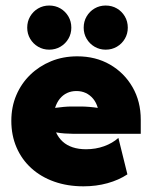

<svg xmlns="http://www.w3.org/2000/svg" viewBox="-20 -646 535 680"><path d="M275.7 13.9Q218.8 13.9 171.9 -2.8Q125 -19.4 91 -50.3Q56.9 -81.2 38.5 -124Q20.1 -166.7 20.1 -218.1Q20.1 -267.4 37.8 -309Q55.6 -350.7 87.2 -381.2Q118.8 -411.8 161.1 -429.2Q203.5 -446.5 253.5 -446.5Q318.8 -446.5 369.4 -417.4Q420.1 -388.2 449.3 -337.5Q478.5 -286.8 478.5 -222.2V-172.2H237.5Q224.3 -172.2 209.4 -173.3Q194.4 -174.3 178.5 -177.1Q187.5 -157.6 202.1 -144.4Q216.7 -131.2 237.5 -124.3Q258.3 -117.4 284.7 -117.4Q318.8 -117.4 348.6 -128.1Q378.5 -138.9 399.3 -157.6L431.2 -28.5Q400.7 -8.3 360.8 2.8Q320.8 13.9 275.7 13.9ZM175 -263.9Q190.3 -266 205.6 -267.4Q220.8 -268.8 233.3 -268.8H266.7Q279.9 -268.8 296.5 -267.4Q313.2 -266 326.4 -263.9Q320.8 -283.3 309.7 -296.5Q298.6 -309.7 283.7 -316.7Q268.8 -323.6 250.7 -323.6Q232.6 -323.6 217.7 -316.7Q202.8 -309.7 192 -296.5Q181.2 -283.3 175 -263.9ZM154.2 -470.1Q132.6 -470.1 114.9 -480.6Q97.2 -491 86.8 -508.7Q76.4 -526.4 76.4 -547.9Q76.4 -570.1 86.8 -587.8Q97.2 -605.6 114.9 -616Q132.6 -626.4 154.2 -626.4Q176.4 -626.4 194.1 -616Q211.8 -605.6 222.2 -587.8Q232.6 -570.1 232.6 -547.9Q232.6 -526.4 222.2 -508.7Q211.8 -491 194.1 -480.6Q176.4 -470.1 154.2 -470.1ZM354.2 -470.1Q332.6 -470.1 314.9 -480.6Q297.2 -491 286.8 -508.7Q276.4 -526.4 276.4 -547.9Q276.4 -570.1 286.8 -587.8Q297.2 -605.6 314.9 -616Q332.6 -626.4 354.2 -626.4Q376.4 -626.4 394.1 -616Q411.8 -605.6 422.2 -587.8Q432.6 -570.1 432.6 -547.9Q432.6 -526.4 422.2 -508.7Q411.8 -491 394.1 -480.6Q376.4 -470.1 354.2 -470.1Z"/></svg>

Font: Afacad Flux Black
Style: Regular
Weight: 900
Designer: Kristian Moeller
Foundry: Dicotype
Version: Version 1.100